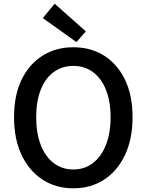

<svg xmlns="http://www.w3.org/2000/svg" viewBox="-20 -1006 794 1040"><path d="M377 14Q283 14 210.5 -33Q138 -80 97 -166.5Q56 -253 56 -371Q56 -490 97 -574.5Q138 -659 210.5 -704.5Q283 -750 377 -750Q472 -750 544 -704.5Q616 -659 657 -574.5Q698 -490 698 -371Q698 -253 657 -166.5Q616 -80 544 -33Q472 14 377 14ZM377 -88Q438 -88 483.5 -123Q529 -158 554 -221.5Q579 -285 579 -371Q579 -457 554 -519.5Q529 -582 483.5 -615.5Q438 -649 377 -649Q316 -649 270.5 -615.5Q225 -582 200.5 -519.5Q176 -457 176 -371Q176 -285 200.5 -221.5Q225 -158 270.5 -123Q316 -88 377 -88ZM394 -778 212 -908 276 -986 445 -836Z"/></svg>

Font: Noto Sans HK Thin Medium
Style: Regular
Weight: 500
Version: Version 2.004-H2;hotconv 1.0.118;makeotfexe 2.5.65603